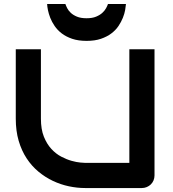

<svg xmlns="http://www.w3.org/2000/svg" viewBox="-20 -949 873 969"><path d="M759.8 -64Q759.8 -50.3 754.9 -38.6Q750 -26.9 741.2 -18.3Q732.4 -9.8 720.7 -4.9Q709 0 695.8 0H409.7Q369.1 0 327.6 -8.8Q286.1 -17.6 247.3 -35.9Q208.5 -54.2 174.3 -82.5Q140.1 -110.8 114.5 -149.7Q88.9 -188.5 74.2 -238.5Q59.6 -288.6 59.6 -350.1V-700.2H186.5V-350.1Q186.5 -296.4 201.4 -259.3Q216.3 -222.2 239.3 -197.3Q262.2 -172.4 289.6 -158.2Q316.9 -144 341.6 -137.2Q366.2 -130.4 385 -128.7Q403.8 -127 409.7 -127H632.8V-700.2H759.8ZM615.7 -928.7Q614.7 -916.5 611.6 -898.2Q608.4 -879.9 600.1 -859.1Q591.8 -838.4 577.9 -817.6Q564 -796.9 542 -780.3Q520 -763.7 489.5 -753.2Q459 -742.7 417 -742.7Q375 -742.7 344.2 -753.2Q313.5 -763.7 291.7 -780.3Q270 -796.9 255.9 -817.6Q241.7 -838.4 233.6 -859.1Q225.6 -879.9 221.9 -898.2Q218.3 -916.5 217.8 -928.7H310.1Q313 -919.9 319.1 -907.7Q325.2 -895.5 337.2 -884.3Q349.1 -873 368.4 -865Q387.7 -856.9 417 -856.9Q445.8 -856.9 465.1 -865Q484.4 -873 496.6 -884.3Q508.8 -895.5 515.4 -907.7Q522 -919.9 524.9 -928.7Z"/></svg>

Font: Audiowide
Style: Regular
Weight: 400
Version: Version 1.003